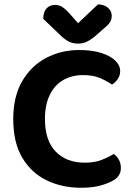

<svg xmlns="http://www.w3.org/2000/svg" viewBox="-20 -856 617 892"><path d="M538.3 -525.8Q538.3 -504.9 526.8 -488.5Q515.3 -472 500.4 -463.1Q475.4 -480.4 443.5 -493.8Q411.6 -507.1 366.9 -507.1Q312.5 -507.1 272.5 -483.4Q232.6 -459.7 210.7 -414.1Q188.8 -368.5 188.8 -303Q188.8 -203.1 238.8 -151.7Q288.7 -100.2 373.8 -100.2Q418.6 -100.2 450.6 -112.6Q482.7 -124.9 508.4 -140.6Q523 -130.7 532.3 -113.9Q541.6 -97.2 541.6 -75.2Q541.6 -56.7 531.9 -40.9Q522.1 -25.1 498.5 -13.5Q478.8 -2.8 443.4 6.8Q408 16.3 355.9 16.3Q268.3 16.3 196.9 -18.2Q125.4 -52.7 83.4 -123.4Q41.5 -194 41.5 -303Q41.5 -407.3 83 -478.7Q124.4 -550 194.2 -586.8Q264 -623.6 347.7 -623.6Q406.6 -623.6 449.3 -610.3Q491.9 -597 515.1 -574.9Q538.3 -552.7 538.3 -525.8ZM342.7 -748.1Q365 -769.4 388.7 -792Q412.3 -814.7 435.3 -835.8Q462.6 -835.4 480.9 -820.5Q499.1 -805.6 499.1 -782.3Q499.1 -764.4 490 -751.1Q480.8 -737.8 458.6 -720.2L419.7 -685.9Q396.9 -668 380.1 -660.7Q363.3 -653.4 342.7 -653.4Q317.8 -653.4 299.4 -663Q281 -672.7 264 -689L181 -768.4Q181 -799.3 195.6 -816.2Q210.2 -833.1 236.5 -833.1Q253.4 -833.1 268.5 -824.1Q283.6 -815.2 306.5 -789.3Z"/></svg>

Font: Baloo Tammudu 2
Style: Regular
Weight: 400
Designer: Maithili Shingre, Omkar Shende and Ek Type
Foundry: Ek Type
Version: Version 1.700